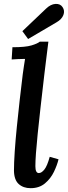

<svg xmlns="http://www.w3.org/2000/svg" viewBox="-20 -973 355 1004"><path d="M233 -755Q228 -711 222 -666.5Q216 -622 212 -585Q189 -389 177 -272Q165 -155 165 -104Q165 -68 183 -68Q197 -68 212 -86.5Q227 -105 240 -153L286 -140Q279 -110 262 -74.5Q245 -39 215 -14Q185 11 140 11Q102 11 78 -10.5Q54 -32 53 -80Q53 -121 57 -180.5Q61 -240 68 -309Q75 -378 83 -449.5Q91 -521 99 -585Q102 -607 105 -627Q108 -647 111 -665Q95 -665 74.5 -664Q54 -663 41 -662L45 -726Q113 -726 144.5 -735.5Q176 -745 188 -755ZM127 -769 97 -810 221 -928Q245 -951 270 -952.5Q295 -954 307 -936Q320 -917 311.5 -894.5Q303 -872 275 -856Z"/></svg>

Font: Lora SemiBold
Style: Italic
Weight: 600
Italic angle: -3°
Designer: Olga Karpushina, Alexei Vanyashin (Cyrillic)
Foundry: Cyreal
Version: Version 3.011; ttfautohint (v1.8.4.7-5d5b)